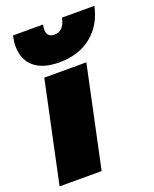

<svg xmlns="http://www.w3.org/2000/svg" viewBox="-143 -782 689 858"><g transform="rotate(-20 201.0 -352.5)"><path d="M19 -656Q19 -678 25 -705H168Q165 -693 165 -682Q165 -645 201 -645Q246 -645 258 -705H412Q394 -619 333 -570Q272 -521 179 -521Q101 -521 60 -556.5Q19 -592 19 -656ZM92 -480H292L190 0H-10Z"/></g></svg>

Font: Prompt ExtraBold
Style: Italic
Weight: 800
Italic angle: -12°
Designer: Katatrad Team
Foundry: CadsonDemak
Version: Version 1.001